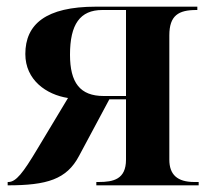

<svg xmlns="http://www.w3.org/2000/svg" viewBox="-20 -556 631 576"><path d="M3 0C121 0 180 -18 217 -88L308 -258H358V-77C358 -18 320 -10 276 -10H269V0H576V-10H563C512 -10 488 -32 488 -77V-450C488 -510 516 -526 569 -526H572V-536H268C117 -536 56 -483 56 -394C56 -316 119 -272 184 -262L92 -109C49 -37 28 -10 5 -10H3ZM291 -268C220 -268 190 -308 190 -392C190 -483 220 -526 287 -526H358V-268Z"/></svg>

Font: Noto Serif Display SemiBold
Style: Regular
Weight: 600
Designer: Monotype Design Team
Foundry: Monotype Imaging Inc.
Version: Version 2.009